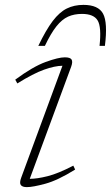

<svg xmlns="http://www.w3.org/2000/svg" viewBox="-20 -757 455 787"><path d="M67 -29 236 -487.5Q204.5 -487 160.8 -471.5Q117 -456 51 -415L42.5 -430.5Q115 -484 167.2 -503Q219.5 -522 245.5 -522Q268 -522 273.5 -512.8Q279 -503.5 271.5 -483L102 -24Q132 -24 175 -34.8Q218 -45.5 280.5 -78L288 -62Q216.5 -17.5 165.5 -3.8Q114.5 10 90 10Q71.5 10 65.2 1.2Q59 -7.5 67 -29ZM316 -700Q284 -700 259 -688.8Q234 -677.5 211.2 -649Q188.5 -620.5 164 -569H137Q168.5 -634.5 196.2 -671Q224 -707.5 254 -722.2Q284 -737 322 -737Q383 -737 402.5 -700.8Q422 -664.5 410 -569H388Q396.5 -646.5 380.2 -673.2Q364 -700 316 -700Z"/></svg>

Font: Newsreader Caption ExtraLight
Style: Italic
Weight: 275
Italic angle: -17°
Designer: Hugues Gentile
Foundry: Production Type
Version: Version 1.001